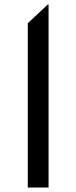

<svg xmlns="http://www.w3.org/2000/svg" viewBox="-20 -837 341 857"><path d="M104 0V-733.4L193.4 -816.9H196.8V0Z"/></svg>

Font: Voltaire
Style: Regular
Weight: 400
Designer: Yvonne Schüttler, Eben Sorkin, Emma Marichal
Foundry: Sorkin Type Co.
Version: Version 1.010; ttfautohint (v1.8.4.7-5d5b)